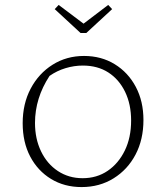

<svg xmlns="http://www.w3.org/2000/svg" viewBox="-20 -752 674 779"><path d="M311 7Q241 7 187 -26Q133 -59 102.5 -117Q72 -175 72 -252Q72 -331 104.5 -392.5Q137 -454 193.5 -489.5Q250 -525 321 -525Q391 -525 445.5 -491.5Q500 -458 531 -399.5Q562 -341 562 -265Q562 -186 530 -125Q498 -64 441 -28.5Q384 7 311 7ZM315 -29Q373 -29 417 -59Q461 -89 486.5 -141.5Q512 -194 512 -263Q512 -329 487.5 -379.5Q463 -430 419.5 -458Q376 -486 316 -486Q281 -486 246 -475.5Q211 -465 181 -444Q122 -354 122 -253Q122 -189 146.5 -138Q171 -87 215 -58Q259 -29 315 -29ZM307 -618 202 -715 218 -732 319 -656 419 -732 435 -715 330 -618Z"/></svg>

Font: Piazzolla SC ExtraLight
Style: Regular
Weight: 200
Designer: Juan Pablo del Peral
Foundry: Huerta Tipografica
Version: Version 1.330